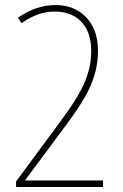

<svg xmlns="http://www.w3.org/2000/svg" viewBox="-20 -795 491 764"><path d="M44 -51H390V-77H80V-78L239 -292C314 -394 370 -476 370 -594C370 -710 296 -775 202 -775C145 -775 94 -755 51 -724L66 -703C103 -729 146 -749 199 -749C280 -749 343 -699 343 -593C343 -487 293 -411 217 -307L44 -73Z"/></svg>

Font: Noto Sans Tamil UI Condensed Thin
Style: Regular
Weight: 100
Width: 3
Designer: Jelle Bosma - Monotype Design Team
Foundry: Monotype Imaging Inc.
Version: Version 2.004